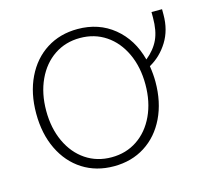

<svg xmlns="http://www.w3.org/2000/svg" viewBox="-82 -601 750 703"><g transform="rotate(-15 293.0 -250.0)"><path d="M586 -500V-479Q586 -421 559 -377.5Q532 -334 489 -310Q494 -278 494 -250Q494 -173 465.5 -114Q437 -55 386 -22.5Q335 10 268 10Q201 10 150 -22.5Q99 -55 70.5 -114Q42 -173 42 -250Q42 -327 70.5 -386Q99 -445 150 -477.5Q201 -510 268 -510Q348 -510 405 -463.5Q462 -417 483 -337Q516 -364 531 -396.5Q546 -429 546 -479V-500ZM456 -250Q456 -316 432 -367.5Q408 -419 365.5 -447.5Q323 -476 268 -476Q213 -476 170.5 -447.5Q128 -419 104 -367.5Q80 -316 80 -250Q80 -184 104 -132.5Q128 -81 170.5 -52.5Q213 -24 268 -24Q323 -24 365.5 -52.5Q408 -81 432 -132.5Q456 -184 456 -250Z"/></g></svg>

Font: Sarabun Thin
Style: Regular
Weight: 250
Designer: Suppakit Chalermlarp | Katatrad Co.,Ltd.
Foundry: Cadson Demak Co.,Ltd.
Version: Version 1.000; ttfautohint (v1.6)